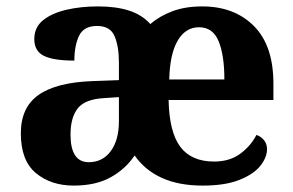

<svg xmlns="http://www.w3.org/2000/svg" viewBox="-20 -569 915 599"><path d="M210 10Q139 10 92 -29Q45 -68 45 -153Q45 -234 100.5 -273Q156 -312 269 -316L351 -319V-374Q351 -424 337.5 -456Q324 -488 283 -488Q241 -488 226.5 -457Q212 -426 212 -380Q146 -380 116.5 -395Q87 -410 87 -447Q87 -484 114.5 -506Q142 -528 187 -538.5Q232 -549 286 -549Q342 -549 382.5 -536Q423 -523 449 -494Q478 -519 518 -534Q558 -549 611 -549Q711 -549 772 -488Q833 -427 833 -308V-257H506Q508 -157 542.5 -111Q577 -65 648 -65Q696 -65 729 -89Q762 -113 780 -148Q793 -144 803 -132.5Q813 -121 813 -104Q813 -78 792.5 -52Q772 -26 727.5 -8Q683 10 612 10Q538 10 485 -14Q432 -38 400 -84Q372 -42 325.5 -16Q279 10 210 10ZM680 -321Q680 -397 662 -440.5Q644 -484 601 -484Q559 -484 534.5 -442.5Q510 -401 508 -321ZM257 -63Q300 -63 325.5 -97.5Q351 -132 351 -191V-266L306 -263Q246 -260 223 -231.5Q200 -203 200 -149Q200 -63 257 -63Z"/></svg>

Font: Noto Serif
Style: Bold
Weight: 700
Designer: Monotype Design Team
Foundry: Monotype Imaging Inc.
Version: Version 2.014